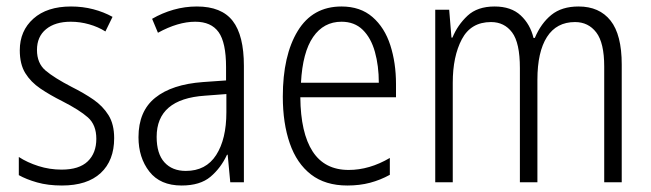

<svg xmlns="http://www.w3.org/2000/svg" viewBox="-20 -562 2008 592"><path d="M332 -136Q332 -67 290.5 -28.5Q249 10 171 10Q128 10 94.5 0.5Q61 -9 38 -22V-78Q64 -61 98.5 -50Q133 -39 170 -39Q224 -39 250.5 -64.5Q277 -90 277 -134Q277 -177 251 -200Q225 -223 172 -250Q134 -269 104.5 -289Q75 -309 58 -336.5Q41 -364 41 -407Q41 -467 83 -504.5Q125 -542 199 -542Q235 -542 267.5 -533.5Q300 -525 327 -510L305 -465Q283 -479 255 -487Q227 -495 198 -495Q150 -495 122 -472Q94 -449 94 -408Q94 -367 120.5 -344.5Q147 -322 201 -294Q239 -275 268 -255Q297 -235 314.5 -207Q332 -179 332 -136Z M587 -542Q663 -542 697.5 -497.5Q732 -453 732 -359V0H690L682 -85H680Q661 -44 629 -17Q597 10 540 10Q474 10 440.5 -33Q407 -76 407 -139Q407 -219 458.5 -260.5Q510 -302 606 -309L677 -314V-355Q677 -431 654 -463Q631 -495 582 -495Q529 -495 467 -461L449 -504Q480 -522 515 -532Q550 -542 587 -542ZM612 -267Q463 -257 463 -140Q463 -88 487 -61.5Q511 -35 553 -35Q615 -35 646.5 -84Q678 -133 678 -216V-272Z M1033 -542Q1091 -542 1128.5 -509.5Q1166 -477 1183.5 -422.5Q1201 -368 1201 -303V-262H906Q907 -152 944 -95Q981 -38 1055 -38Q1119 -38 1182 -75V-23Q1153 -7 1121 1.5Q1089 10 1051 10Q983 10 939 -24Q895 -58 873.5 -120Q852 -182 852 -264Q852 -391 898 -466.5Q944 -542 1033 -542ZM1033 -495Q978 -495 945.5 -448Q913 -401 908 -307H1148Q1148 -359 1136 -402Q1124 -445 1098.5 -470Q1073 -495 1033 -495Z M1764 -542Q1828 -542 1862.5 -498.5Q1897 -455 1897 -363V0H1843V-357Q1843 -430 1818.5 -462Q1794 -494 1753 -494Q1696 -494 1666.5 -448Q1637 -402 1637 -316V0H1583V-352Q1583 -430 1559 -462Q1535 -494 1494 -494Q1432 -494 1404 -441Q1376 -388 1376 -307V0H1322V-532H1365L1372 -446H1375Q1391 -485 1421.5 -513.5Q1452 -542 1505 -542Q1556 -542 1585.5 -514.5Q1615 -487 1625 -445H1629Q1648 -490 1680 -516Q1712 -542 1764 -542Z"/></svg>

Font: Noto Sans Gujarati UI Condensed Light
Style: Regular
Weight: 300
Width: 3
Designer: Jelle Bosma - Monotype Design Team, Universal Thirst
Foundry: Monotype Imaging Inc.
Version: Version 2.106; ttfautohint (v1.8.4.7-5d5b)